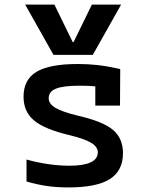

<svg xmlns="http://www.w3.org/2000/svg" viewBox="-20 -810 640 840"><path d="M279 10Q227 10 183.5 3.5Q140 -3 96 -16V-112Q143 -99 191 -92Q239 -85 283 -85Q408 -85 408 -144Q408 -167 380 -184.5Q352 -202 287 -218Q176 -244 129.5 -282.5Q83 -321 83 -387Q83 -462 140 -496Q197 -530 321 -530Q365 -530 406 -525.5Q447 -521 506 -508L505 -348H397V-432Q378 -434 361 -434.5Q344 -435 327 -435Q256 -435 224.5 -422Q193 -409 193 -380Q193 -356 222 -338.5Q251 -321 320 -304Q430 -279 474 -242Q518 -205 518 -140Q518 -63 460.5 -26.5Q403 10 279 10ZM90 -790 214 -570H386L510 -790H382L302 -626H298L218 -790Z"/></svg>

Font: M PLUS Code Latin 60 Medium
Style: Regular
Weight: 500
Width: 7
Monospace: yes
Designer: Coji Morishita
Foundry: UNDERFOREST DESIGN
Version: Version 1.005; ttfautohint (v1.8.3)